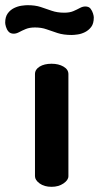

<svg xmlns="http://www.w3.org/2000/svg" viewBox="-85 -721 382 741"><path d="M114 0Q86 0 68 -13Q50 -26 50 -41V-435Q50 -453 68 -464Q86 -475 114 -475Q141 -475 160 -464Q179 -453 179 -435V-41Q179 -26 160 -13Q141 0 114 0ZM192 -586Q160 -586 137 -593.5Q114 -601 94.5 -608Q75 -615 50 -615Q29 -615 14.5 -609Q0 -603 -11 -597Q-22 -591 -32 -591Q-45 -591 -52 -599Q-59 -607 -62 -617.5Q-65 -628 -65 -633Q-65 -656 -55 -669.5Q-45 -683 -30.5 -690Q-16 -697 -1.5 -699Q13 -701 21 -701Q51 -701 72 -694Q93 -687 114.5 -679.5Q136 -672 163 -672Q184 -672 198 -678Q212 -684 223 -690Q234 -696 244 -696Q258 -696 264.5 -687.5Q271 -679 274 -669Q277 -659 277 -654Q277 -630 267 -617Q257 -604 243 -597Q229 -590 214.5 -588Q200 -586 192 -586Z"/></svg>

Font: Dosis
Style: Bold
Weight: 700
Designer: EdgarTolentino, PabloImpallari, IginoMarini
Foundry: EdgarTolentino, PabloImpallari, IginoMarini
Version: Version 3.001; ttfautohint (v1.8.2)